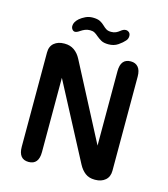

<svg xmlns="http://www.w3.org/2000/svg" viewBox="-116 -877 852 973"><g transform="rotate(15 309.5 -390.5)"><path d="M124.5 5Q71.5 5 71.5 -61V-555Q71.5 -587.5 92 -604.5Q112.5 -621.5 144.5 -621.5H147.5Q176 -621.5 197.2 -606.8Q218.5 -592 232.5 -565L441 -165.5V-556Q441 -621.5 494 -621.5Q519 -621.5 533 -605Q547 -588.5 547 -556V-62Q547 -30 526.5 -12.5Q506 5 474 5H470.5Q441.5 5 421.5 -10Q401.5 -25 387.5 -51.5L177.5 -450.5V-61Q177.5 5 124.5 5ZM361 -675.5Q336.5 -675.5 322.8 -683.2Q309 -691 296.5 -701.5Q286.5 -710.5 277.2 -715.5Q268 -720.5 253.5 -720.5Q239 -720.5 227.2 -715.5Q215.5 -710.5 206 -704Q190.5 -693 181 -693Q172.5 -693 166.5 -700.5Q160.5 -708 160.5 -718.5Q160.5 -739 183 -759Q195.5 -769.5 212.8 -777.8Q230 -786 250.5 -786Q275 -786 288.8 -779Q302.5 -772 313.5 -761Q322.5 -752 332.2 -746Q342 -740 358 -740Q372.5 -740 382.8 -744.8Q393 -749.5 401.5 -756.5Q407.5 -761.5 414.2 -765Q421 -768.5 428.5 -768.5Q438 -768.5 445.5 -762Q453 -755.5 453 -743Q453 -728 443 -717.5Q432 -704.5 411 -690Q390 -675.5 361 -675.5Z"/></g></svg>

Font: Sono Monospace Medium
Style: Regular
Weight: 500
Designer: Tyler Finck
Foundry: Tyler Finck
Version: Version 2.112